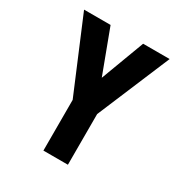

<svg xmlns="http://www.w3.org/2000/svg" viewBox="-171 -648 942 991"><g transform="rotate(30 300.0 -152.5)"><path d="M227 215V-87L45 -520H203L300 -261L397 -520H555L373 -87V215Z"/></g></svg>

Font: Iosevka Aile Heavy
Style: Regular
Weight: 900
Designer: Belleve Invis
Foundry: Belleve Invis
Version: Version 31.1.0; ttfautohint (v1.8.4)